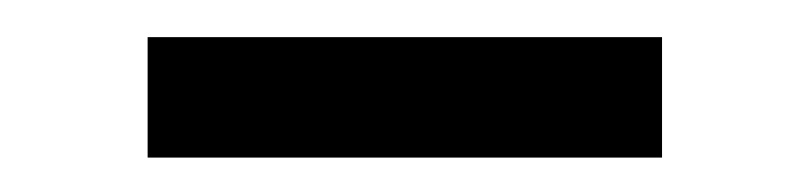

<svg xmlns="http://www.w3.org/2000/svg" viewBox="-20 -316 447 106"><path d="M61.5 -229V-295.5H345.5V-229Z"/></svg>

Font: Anek Latin
Style: Regular
Weight: 400
Designer: Yesha Goshar
Foundry: Ek Type
Version: Version 1.003